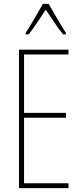

<svg xmlns="http://www.w3.org/2000/svg" viewBox="-20 -970 421 990"><path d="M333 0H78V-714H333V-689H104V-388H320V-363H104V-25H333ZM231 -950Q244 -927 262.5 -895Q281 -863 297.5 -836.5Q314 -810 320 -800V-793H305Q284 -819 260 -854.5Q236 -890 216 -920Q197 -892 172.5 -855Q148 -818 128 -793H112V-800Q123 -816 139 -843Q155 -870 172 -899Q189 -928 201 -950Z"/></svg>

Font: Noto Sans Gujarati ExtraCondensed Thin
Style: Regular
Weight: 100
Width: 2
Designer: Jelle Bosma - Monotype Design Team, Universal Thirst
Foundry: Monotype Imaging Inc.
Version: Version 2.106; ttfautohint (v1.8.4.7-5d5b)